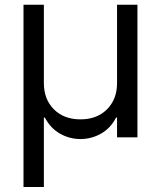

<svg xmlns="http://www.w3.org/2000/svg" viewBox="-20 -565 662 790"><path d="M160.5 204.5H76.7V-545.5H160.5V-223Q160.5 -156.6 201.7 -115.2Q242.9 -73.9 311.1 -73.9Q379.3 -73.9 420.5 -115.4Q461.6 -157 461.6 -223V-545.5H545.5V0H461.6V-81H457.4Q435.4 -38 396 -15.4Q356.5 7.1 311.1 7.1Q265.6 7.1 226.4 -15.4Q187.1 -38 164.8 -81H160.5Z"/></svg>

Font: Linik Sans
Style: Regular
Weight: 400
Designer: Rasmus Andersson (font), Marc Monis (original base), Kil Hyung-jin (Pretendard portions), Cristiano Sobral (main changes
Foundry: rsms
Version: Version 3.018;May 31, 2022;FontCreator 14.0.0.2814 64-bit; t